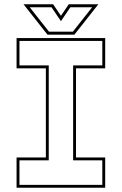

<svg xmlns="http://www.w3.org/2000/svg" viewBox="-20 -878 570 898"><path d="M57.5 0V-141.5H194.5V-558.5H57.5V-700H472V-558.5H335.5V-141.5H472V0ZM71 -13.5H458.5V-128H322V-572H458.5V-686.5H71V-572H208V-128H71ZM202 -716 90 -858H228.5L265 -804L301.5 -858H440L328 -716ZM209 -730H321L411 -844H309L265 -779L221 -844H119Z"/></svg>

Font: Tourney Thin Thin
Style: Regular
Weight: 250
Version: Version 1.015